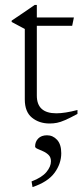

<svg xmlns="http://www.w3.org/2000/svg" viewBox="-20 -497 341 782"><path d="M130 -107.5Q130 -35.5 209.5 -35.5Q244 -35.5 295.5 -49V-33Q264 -16 245 -7.8Q226 0.5 212 3.2Q198 6 182 6Q139.5 6 110.2 -17.8Q81 -41.5 81 -92V-379L27.5 -407.5V-413Q50.5 -428.5 75 -445Q99.5 -461.5 121.5 -477H130V-426H281L274 -392H130ZM108.5 242Q150.5 226 169 203.8Q187.5 181.5 187.5 160Q187.5 143.5 177.8 134Q168 124.5 155.2 119Q142.5 113.5 132.8 109.2Q123 105 123 99.5Q123 80 135.8 67Q148.5 54 171.5 54Q195.5 54 212.5 72.5Q229.5 91 229.5 127Q229.5 169.5 202.2 206.8Q175 244 112.5 265Z"/></svg>

Font: Newsreader Text Light
Style: Regular
Weight: 300
Designer: Hugues Gentile
Foundry: Production Type
Version: Version 1.001